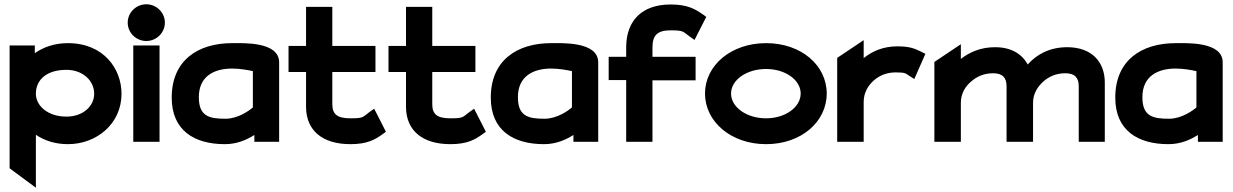

<svg xmlns="http://www.w3.org/2000/svg" viewBox="-20 -664 5774 899"><path d="M25 124 148 215V-33C186 -7 236 11 298 11C433 11 549 -85 549 -225C549 -341 466 -462 298 -462C235 -462 183 -443 143 -415V-451H25ZM148 -225C148 -292 200 -337 291 -337C367 -337 421 -287 421 -225C421 -169 371 -118 291 -118C202 -118 148 -170 148 -225Z M578 -558C578 -510 618 -472 665 -472C712 -472 752 -510 752 -558C752 -606 712 -644 665 -644C618 -644 578 -606 578 -558ZM604 0H727V-451H604Z M784 -207C784 -53 890 11 1033 11C1091 11 1136 -10 1171 -32V0H1287V-372C1287 -470 1119 -462 1067 -462C906 -462 784 -381 784 -207ZM911 -209C911 -309 985 -343 1067 -343C1103 -343 1141 -336 1164 -331V-161C1147 -146 1094 -108 1036 -108C960 -108 911 -119 911 -209Z M1331 -327H1413V-160C1415 -54 1488 11 1621 11C1701 11 1736 -11 1769 -34L1787 -47L1732 -155L1708 -138C1677 -115 1683 -110 1621 -110C1559 -110 1536 -129 1536 -176V-327H1738V-449H1536V-632H1413V-449H1331Z M1799 -327H1881V-160C1883 -54 1956 11 2089 11C2169 11 2204 -11 2237 -34L2255 -47L2200 -155L2176 -138C2145 -115 2151 -110 2089 -110C2027 -110 2004 -129 2004 -176V-327H2206V-449H2004V-632H1881V-449H1799Z M2278 -207C2278 -53 2384 11 2527 11C2585 11 2630 -10 2665 -32V0H2781V-372C2781 -470 2613 -462 2561 -462C2400 -462 2278 -381 2278 -207ZM2405 -209C2405 -309 2479 -343 2561 -343C2597 -343 2635 -336 2658 -331V-161C2641 -146 2588 -108 2530 -108C2454 -108 2405 -119 2405 -209Z M2830 -289H2912V0H3035V-288H3237V-398H3035V-441C3035 -499 3058 -522 3120 -522C3182 -522 3177 -516 3208 -494L3232 -477L3287 -585L3269 -598C3235 -621 3200 -643 3120 -643C2987 -643 2914 -569 2912 -447V-398H2830Z M3281 -226C3281 -95 3402 11 3567 11C3733 11 3851 -95 3851 -226C3851 -357 3733 -462 3567 -462C3402 -462 3281 -357 3281 -226ZM3403 -226C3403 -290 3476 -341 3567 -341C3657 -341 3729 -290 3729 -226C3729 -162 3657 -110 3567 -110C3476 -110 3403 -162 3403 -226Z M3900 0H4024V-187C4024 -230 4045 -264 4071 -287C4095 -308 4128 -325 4173 -325C4219 -325 4219 -321 4236 -310L4261 -294L4313 -412L4291 -423C4265 -435 4243 -447 4182 -447C4115 -447 4064 -424 4024 -392V-476L3900 -393Z M4355 0H4479V-183C4479 -226 4500 -260 4528 -283C4552 -304 4585 -321 4630 -321C4674 -321 4693 -301 4693 -260V0H4817V-183C4817 -227 4840 -260 4866 -283C4890 -304 4923 -321 4968 -321C5012 -321 5031 -301 5031 -260V0H5153V-278C5153 -372 5094 -443 4977 -443C4892 -443 4832 -407 4792 -362C4765 -412 4714 -443 4639 -443C4572 -443 4520 -420 4479 -388V-457L4355 -374Z M5202 -207C5202 -53 5308 11 5451 11C5509 11 5554 -10 5589 -32V0H5705V-372C5705 -470 5537 -462 5485 -462C5324 -462 5202 -381 5202 -207ZM5329 -209C5329 -309 5403 -343 5485 -343C5521 -343 5559 -336 5582 -331V-161C5565 -146 5512 -108 5454 -108C5378 -108 5329 -119 5329 -209Z"/></svg>

Font: Charger Sport
Style: UltExt
Weight: 1000
Designer: Jasper
Foundry: Cannot Into Space Fonts
Version: Version 1.1